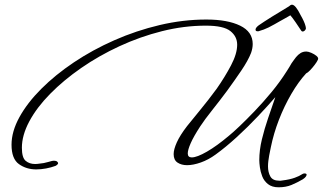

<svg xmlns="http://www.w3.org/2000/svg" viewBox="-20 -689 1372 816"><path d="M1164 107Q1136 107 1119 93.5Q1102 80 1094.5 60.5Q1087 41 1084.5 22Q1082 3 1082 -8Q1082 -51 1093 -96.5Q1104 -142 1119.5 -187Q1135 -232 1148 -270L1150 -276Q1119 -240 1076 -194.5Q1033 -149 986 -106Q939 -63 896 -32Q866 -10 833.5 1.5Q801 13 775 13Q751 13 734.5 2Q718 -9 718 -34Q718 -54 731.5 -84Q745 -114 775 -153Q794 -177 829.5 -220Q865 -263 901 -312Q936 -362 962 -411.5Q988 -461 988 -499Q988 -534 959 -557Q930 -580 855 -580Q762 -580 668.5 -556.5Q575 -533 487.5 -492.5Q400 -452 325 -400Q250 -348 193 -290Q136 -232 104.5 -173Q73 -114 73 -61Q73 -19 89 -5.5Q105 8 129 8Q138 8 147 6.5Q156 5 166 4Q175 2 184.5 -0.5Q194 -3 201 -5Q204 -6 209 -6Q219 -6 223 -2Q227 2 227 4Q227 10 216 16Q197 23 175.5 27Q154 31 134 31Q92 31 60.5 8.5Q29 -14 29 -74Q29 -130 62.5 -191Q96 -252 155.5 -311.5Q215 -371 294 -424Q373 -477 466 -518Q559 -559 658.5 -582.5Q758 -606 857 -606Q947 -606 1000.5 -580Q1054 -554 1054 -502Q1054 -484 1047 -464Q1034 -431 1005.5 -389Q977 -347 945 -303Q913 -260 881.5 -220.5Q850 -181 831 -152Q803 -109 790.5 -80.5Q778 -52 778 -37Q778 -20 795 -20Q817 -20 859.5 -44.5Q902 -69 954 -113Q969 -125 997.5 -152Q1026 -179 1062 -216.5Q1098 -254 1134 -297.5Q1170 -341 1199 -387Q1205 -396 1210 -404.5Q1215 -413 1219 -420Q1224 -428 1229 -434Q1234 -440 1238 -446Q1247 -457 1257.5 -463.5Q1268 -470 1282 -470Q1290 -470 1303 -464.5Q1316 -459 1325.5 -451Q1335 -443 1331 -435Q1327 -426 1317.5 -413.5Q1308 -401 1298 -390.5Q1288 -380 1281 -377Q1248 -341 1218 -289.5Q1188 -238 1165.5 -180Q1143 -122 1131 -63Q1130 -57 1128 -48Q1126 -39 1124 -28Q1122 -17 1120.5 -5Q1119 7 1119 18Q1119 43 1129 61Q1139 79 1167 79Q1170 79 1173 79Q1176 79 1180 78Q1212 74 1232.5 66.5Q1253 59 1263 52Q1268 48 1275 48Q1281 48 1283 52V54Q1283 57 1279.5 62Q1276 67 1267 73Q1243 87 1219 97Q1195 107 1164 107ZM1075 -556Q1066 -556 1066 -563Q1066 -571 1079 -581Q1099 -595 1136.5 -618.5Q1174 -642 1208 -662Q1215 -669 1221 -669Q1236 -669 1258 -624Q1265 -612 1270.5 -600Q1276 -588 1278 -580Q1280 -574 1280 -568V-566Q1277 -559 1270.5 -556Q1264 -553 1260 -559Q1251 -573 1236.5 -594Q1222 -615 1214 -624Q1209 -621 1202 -617Q1195 -613 1186 -608Q1178 -604 1168 -598Q1158 -592 1147 -586Q1119 -570 1101 -563.5Q1083 -557 1078 -556Z"/></svg>

Font: WindSong Medium
Style: Regular
Weight: 500
Designer: Robert E. Leuschke
Foundry: Robert E. Leuschke
Version: Version 1.010; ttfautohint (v1.8.3)